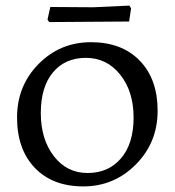

<svg xmlns="http://www.w3.org/2000/svg" viewBox="-20 -658 625 687"><path d="M172.5 -99.5C141.5 -139.8 126 -191.2 126 -253.5C126 -315.8 140.5 -364.3 169.5 -399C198.5 -433.7 237.8 -451 287.5 -451C337.2 -451 378 -431 410 -391C442 -351 458 -299.8 458 -237.5C458 -175.2 443 -126.5 413 -91.5C383 -56.5 343.2 -39 293.5 -39C243.8 -39 203.5 -59.2 172.5 -99.5ZM466 -69.5C518 -121.8 544 -185.8 544 -261.5C544 -337.2 522.7 -397 480 -441C437.3 -485 379.2 -507 305.5 -507C231.8 -507 169.3 -481 118 -429C66.7 -377 41 -313.2 41 -237.5C41 -161.8 62.2 -101.8 104.5 -57.5C146.8 -13.2 204.7 9 278 9C351.3 9 414 -17.2 466 -69.5ZM443 -638 314 -632C274.7 -632 223.3 -632.3 160 -633L150 -588L156 -579L442 -581L449 -628Z"/></svg>

Font: Alegreya SC
Style: Regular
Weight: 400
Designer: Juan Pablo del Peral
Foundry: Juan Pablo del Peral
Version: Version 1.003